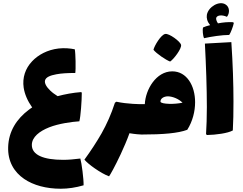

<svg xmlns="http://www.w3.org/2000/svg" viewBox="-20 -824 1490 1176"><path d="M472 147C433 152 399 155 367 155C246 155 175 125 175 64C175 15 223 -21 281 -44C339 -67 419 -78 466 -81C474 -109 481 -208 481 -256L477 -260C426 -256 378 -247 333 -235C316 -246 300 -257 288 -269C265 -291 251 -314 256 -332C261 -351 287 -362 325 -369C356 -375 396 -377 441 -377C445 -398 443 -499 438 -522C410 -528 374 -531 339 -527C270 -519 214 -488 177 -449C135 -405 116 -348 125 -287C131 -248 148 -207 177 -166C170 -162 164 -157 157 -152C82 -96 33 -20 30 76C27 163 65 229 128 272C185 311 264 332 352 332C397 332 444 325 492 311C493 272 480 174 472 147Z M847 -186C844 -186 760 -186 693 -201L684 -195C661 -124 634 -64 602 -7C571 47 537 99 497 154C511 170 534 189 560 207C590 228 623 247 648 256C654 249 685 194 719 121C737 82 757 37 773 -8C808 -2 839 0 847 0C868 0 874 -33 874 -93C874 -150 869 -186 847 -186Z M1022 -447C1044 -461 1094 -527 1089 -549C1085 -570 1015 -621 992 -616C966 -612 925 -543 920 -519C938 -496 995 -457 1022 -447ZM1035 -387C936 -387 871 -275 867 -186H847C825 -186 820 -150 820 -93C820 -33 826 0 847 0C980 0 1071 -8 1127 -29C1160 -81 1175 -142 1175 -198C1175 -299 1124 -387 1035 -387ZM1016 -188C985 -189 968 -193 963 -200C961 -220 983 -234 1009 -234C1039 -233 1075 -218 1098 -195C1074 -190 1044 -187 1016 -188Z M1412 -683 1408 -688C1379 -690 1346 -687 1315 -681C1306 -694 1303 -706 1304 -713C1307 -730 1337 -736 1370 -721C1388 -743 1388 -781 1361 -797C1323 -821 1256 -783 1247 -733C1244 -713 1249 -692 1267 -670C1250 -666 1235 -661 1224 -656C1219 -642 1223 -602 1230 -590C1273 -600 1341 -610 1384 -610C1392 -620 1409 -664 1412 -683ZM1235 -557C1242 -424 1247 -287 1247 -168C1247 -107 1245 -50 1242 -2L1248 3C1303 2 1376 -8 1406 -25C1409 -76 1410 -136 1410 -202C1410 -309 1406 -433 1397 -566Z"/></svg>

Font: FilmFarsi_V5 Display
Style: Regular
Weight: 400
Designer: Borna Izadpanah
Foundry: Borna Izadpanah
Version: Version 1.000;PS 001.000;hotconv 1.0.88;makeotf.lib2.5.64775